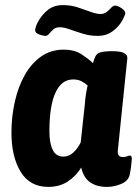

<svg xmlns="http://www.w3.org/2000/svg" viewBox="-20 -726 545 754"><path d="M170 8Q97 8 61 -51.5Q25 -111 25 -205Q25 -269 38.5 -328Q52 -387 78 -432.5Q104 -478 142 -504.5Q180 -531 230 -531Q273 -531 301.5 -512Q330 -493 345 -478Q350 -496 355.5 -506Q361 -516 373 -520Q385 -524 410 -525H422Q482 -525 480 -497L443 -138Q441 -122 446.5 -115.5Q452 -109 464 -109Q471 -109 478.5 -112Q486 -115 490 -115Q500 -115 497 -94Q496 -84 494.5 -70.5Q493 -57 489 -38Q483 -15 455.5 -3.5Q428 8 400 8Q360 8 334 -10Q308 -28 299 -68Q279 -35 246.5 -13.5Q214 8 170 8ZM229 -111Q251 -111 268.5 -127.5Q286 -144 297 -167L313 -315Q315 -342 318 -359.5Q321 -377 324 -390Q314 -400 300 -407Q286 -414 267 -414Q222 -414 198 -362.5Q174 -311 174 -210Q174 -164 187 -137.5Q200 -111 229 -111ZM158 -585Q150 -585 134 -590.5Q118 -596 118 -608Q118 -612 121 -621.5Q124 -631 128 -638Q144 -668 168 -687Q192 -706 227 -706Q258 -706 285.5 -697Q313 -688 336 -679.5Q359 -671 374 -671Q389 -671 399 -679Q409 -687 416.5 -695.5Q424 -704 432 -704Q442 -704 457 -694Q472 -684 472 -674Q472 -668 461 -647Q447 -621 422 -603Q397 -585 363 -585Q334 -585 306 -593.5Q278 -602 254.5 -610.5Q231 -619 215 -619Q199 -619 189.5 -610.5Q180 -602 173 -593.5Q166 -585 158 -585Z"/></svg>

Font: Asap Semi Condensed Semi Condensed Regular
Style: Bold Italic
Weight: 700
Width: 4
Italic angle: -6°
Designer: Pablo Cosgaya
Foundry: Omnibus-Type
Version: Version 3.001; ttfautohint (v1.8.4.7-5d5b)